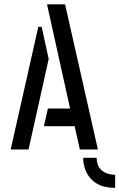

<svg xmlns="http://www.w3.org/2000/svg" viewBox="-20 -703 561 903"><path d="M521.5 180.7Q419.9 180.7 383.8 101.6Q371.1 71.3 371.1 39.1H434.6Q434.6 97.7 488.3 114.3Q504.9 119.1 521.5 119.1ZM30.3 0 160.2 -577.1H175.8L209 -425.8L114.3 0ZM186.5 -109.4 205.1 -192.4H309.6L201.2 -682.6H286.1L440.4 0H355.5L331.1 -109.4Z"/></svg>

Font: Post No Bills Jaffna SemiBold
Style: Regular
Weight: 600
Designer: Kosala Senevirathne, Siva Puranthara, Lasantha Premarathna, Tharique Azeez
Foundry: Mooniak
Version: Version 1.220 ; ttfautohint (v1.6)